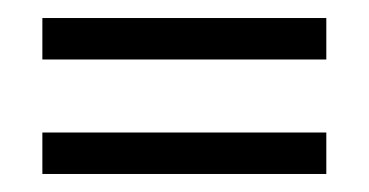

<svg xmlns="http://www.w3.org/2000/svg" viewBox="-20 -417 409 213"><path d="M342 -397V-351H27V-397ZM342 -270V-224H27V-270Z"/></svg>

Font: Moniqa ExtBd Paragraph
Style: Regular
Weight: 800
Designer: Rajesh Rajput
Foundry: Rajesh Rajput
Version: Version 1.000